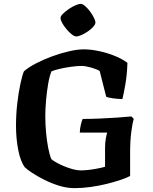

<svg xmlns="http://www.w3.org/2000/svg" viewBox="-20 -976 794 996"><path d="M367 0Q326 0 285 -13Q244 -26 207.5 -44.5Q171 -63 145 -80.5Q119 -98 109 -108Q86 -139 74.5 -198.5Q63 -258 63 -324Q63 -382 69.5 -438.5Q76 -495 85.5 -539.5Q95 -584 104 -606Q128 -627 167.5 -647.5Q207 -668 252.5 -684.5Q298 -701 340.5 -710.5Q383 -720 414 -720Q451 -720 493.5 -711Q536 -702 575.5 -686Q615 -670 641 -650Q639 -588 630.5 -539.5Q622 -491 615 -462Q585 -463 562.5 -466.5Q540 -470 531 -474L497 -608Q480 -618 451 -626Q422 -634 404 -634Q382 -634 351.5 -630Q321 -626 292.5 -619.5Q264 -613 247 -606Q237 -582 230 -542Q223 -502 219 -456.5Q215 -411 215 -373Q215 -331 219 -288Q223 -245 230 -209Q237 -173 246 -151Q252 -145 269 -135Q286 -125 309.5 -115Q333 -105 356.5 -98.5Q380 -92 399 -92Q419 -92 443 -95Q467 -98 489.5 -102.5Q512 -107 525 -111V-211Q525 -236 529 -257.5Q533 -279 536 -288H394Q394 -306 399 -327.5Q404 -349 409 -359Q450 -359 497 -361Q544 -363 588 -366Q632 -369 662 -372L674 -359Q667 -338 661 -291.5Q655 -245 655 -183V-63Q638 -54 606 -43Q574 -32 533.5 -22Q493 -12 449.5 -6Q406 0 367 0ZM375 -787Q366 -787 352.5 -797.5Q339 -808 325.5 -824Q312 -840 303 -856Q294 -872 294 -883Q294 -892 306.5 -904.5Q319 -917 336.5 -929Q354 -941 371.5 -948.5Q389 -956 399 -956Q408 -956 421 -945Q434 -934 446 -918Q458 -902 466.5 -885.5Q475 -869 475 -859Q475 -850 464 -837.5Q453 -825 436.5 -813.5Q420 -802 403 -794.5Q386 -787 375 -787Z"/></svg>

Font: Texturina
Style: Bold
Weight: 700
Designer: Guillermo Torres Carreño
Foundry: Omnibus-Type
Version: Version 1.002; ttfautohint (v1.8.3)